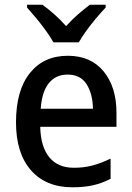

<svg xmlns="http://www.w3.org/2000/svg" viewBox="-20 -852 559 816"><path d="M268 -615Q366 -615 420.5 -548.5Q475 -482 475 -373V-313H151Q153 -228 189.5 -183.5Q226 -139 294 -139Q338 -139 374.5 -149Q411 -159 450 -178V-92Q413 -73 375 -64.5Q337 -56 288 -56Q175 -56 111.5 -128.5Q48 -201 48 -332Q48 -468 107 -541.5Q166 -615 268 -615ZM267 -535Q217 -535 187.5 -498.5Q158 -462 153 -390H375Q374 -453 348 -494Q322 -535 267 -535ZM207 -672Q195 -694 175.5 -721Q156 -748 134.5 -774Q113 -800 95 -820V-832H160Q184 -815 210.5 -791.5Q237 -768 261 -741Q286 -769 311.5 -791Q337 -813 362 -832H429V-820Q411 -801 389 -775Q367 -749 347 -721.5Q327 -694 315 -672Z"/></svg>

Font: Noto Sans Malayalam UI SemiCondensed Medium
Style: Regular
Weight: 500
Width: 4
Designer: Jelle Bosma - Monotype Design Team
Foundry: Monotype Imaging Inc.
Version: Version 2.104; ttfautohint (v1.8.4.7-5d5b)